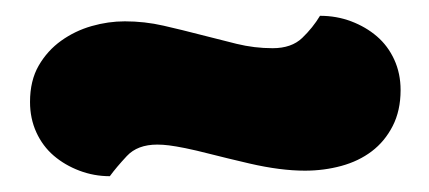

<svg xmlns="http://www.w3.org/2000/svg" viewBox="-20 -374 543 243"><path d="M325 -313Q349 -313 362.5 -326Q376 -339 385 -354Q406 -354 424.5 -347Q443 -340 457 -328Q471 -316 479 -298.5Q487 -281 487 -260Q487 -234 477 -214.5Q467 -195 450.5 -182.5Q434 -170 412 -164Q390 -158 366 -158Q335 -158 296 -167Q266 -174 246.5 -179Q227 -184 214.5 -186.5Q202 -189 194 -190Q186 -191 179 -191Q154 -191 140.5 -176.5Q127 -162 119 -151Q99 -151 80.5 -158Q62 -165 48 -177Q34 -189 26 -206.5Q18 -224 18 -245Q18 -272 29 -291Q40 -310 57.5 -322.5Q75 -335 96 -341Q117 -347 138 -347Q163 -347 187 -341.5Q211 -336 234 -330Q257 -324 279.5 -318.5Q302 -313 325 -313Z"/></svg>

Font: Baloo Thambi
Style: Regular
Weight: 400
Designer: Aadarsh Rajan and Ek Type
Foundry: Ek Type
Version: Version 1.443;PS 1.000;hotconv 16.6.51;makeotf.lib2.5.65220;